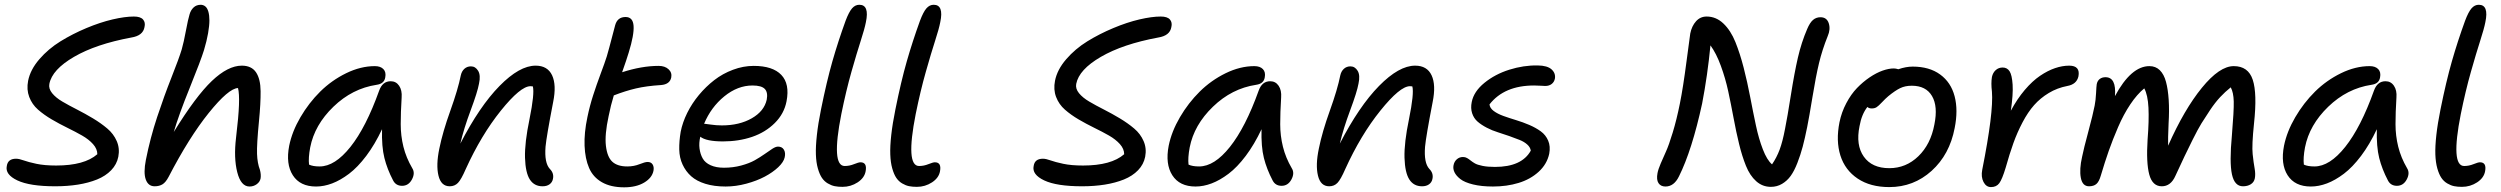

<svg xmlns="http://www.w3.org/2000/svg" viewBox="-20 -780 10590 813"><path d="M213.9 8.8Q106 8.8 53.5 -16.1Q1 -41 8.8 -77.1Q13.2 -107.9 47.9 -107.9Q61 -107.9 80.3 -100.8Q99.6 -93.8 134 -86.4Q168.5 -79.1 217.8 -79.1Q337.4 -79.1 392.1 -127Q392.1 -149.4 374 -169.7Q356 -189.9 327.6 -206.1Q299.3 -222.2 265.4 -238.8Q231.4 -255.4 199 -274.4Q166.5 -293.5 141.1 -315.7Q115.7 -337.9 103.8 -369.4Q91.8 -400.9 99.1 -438Q108.4 -484.9 146.5 -529.1Q184.6 -573.2 236.1 -605Q287.6 -636.7 345.9 -661.1Q404.3 -685.5 456.8 -697.8Q509.3 -710 546.9 -710Q574.7 -710 585.7 -697.5Q596.7 -685.1 591.8 -665Q585.4 -628.9 536.1 -621.1Q386.2 -593.3 293.5 -539.3Q200.7 -485.4 189 -424.8Q185.1 -404.8 200.7 -385.5Q216.3 -366.2 244.1 -349.9Q272 -333.5 306.2 -316.2Q340.3 -298.8 374 -278.6Q407.7 -258.3 434.3 -235.8Q460.9 -213.4 474.4 -182.4Q487.8 -151.4 481 -116.2Q474.6 -84 450.9 -59.3Q427.2 -34.7 390.9 -20Q354.5 -5.4 310.1 1.7Q265.6 8.8 213.9 8.8Z M634.8 8.8Q607.9 8.8 597.4 -19.5Q586.9 -47.9 597.7 -103Q616.2 -196.3 645.5 -284.7Q674.8 -373 706.3 -452.6Q737.8 -532.2 749.5 -570.8Q758.3 -601.6 767.3 -650.4Q776.4 -699.2 782.7 -719.2Q787.6 -736.8 799.6 -748.3Q811.5 -759.8 830.6 -759.8Q841.8 -759.3 849.9 -752.4Q857.9 -745.6 862.3 -730.5Q866.7 -715.3 866.7 -693.4Q866.7 -671.4 861.1 -639.2Q855.5 -606.9 843.8 -567.9Q830.6 -524.9 783.7 -408.9Q736.8 -293 715.8 -221.2Q809.1 -372.6 877.2 -437.3Q945.3 -502 1003.9 -502Q1044.9 -502 1064 -473.9Q1083 -445.8 1083.5 -394Q1084 -342.3 1076.7 -268.1Q1066.9 -167.5 1068.4 -128.2Q1069.8 -88.9 1080.6 -61Q1085.9 -41 1083.5 -24.9Q1080.6 -9.8 1067.1 0Q1053.7 9.8 1036.6 9.8Q1000 9.8 984.6 -50.8Q969.2 -111.3 979.5 -196.8Q990.2 -286.1 991.9 -335.4Q993.7 -384.8 987.8 -407.2Q947.8 -405.8 864 -301.8Q780.3 -197.8 693.8 -30.8Q681.6 -7.8 668 0.5Q654.3 8.8 634.8 8.8Z M1318.4 9.8Q1250.5 9.8 1220 -37.8Q1189.5 -85.4 1204.6 -163.1Q1216.8 -223.1 1252.2 -283.7Q1287.6 -344.2 1335.9 -392.1Q1384.3 -439.9 1445.8 -470Q1507.3 -500 1567.4 -500Q1591.3 -500 1603.5 -487.3Q1615.7 -474.6 1611.3 -452.1Q1606.9 -425.3 1574.7 -420.9Q1471.7 -405.3 1391.8 -328.1Q1312 -251 1293.5 -155.8Q1285.2 -111.3 1288.6 -83Q1304.7 -75.2 1333.5 -75.2Q1397.9 -75.2 1463.9 -158Q1529.8 -240.7 1585.4 -396Q1599.6 -436 1634.3 -436Q1657.2 -436 1670.2 -416.7Q1683.1 -397.5 1680.7 -367.2Q1676.8 -303.2 1676.8 -254.2Q1676.8 -205.1 1688.2 -158.7Q1699.7 -112.3 1725.6 -67.9Q1738.8 -47.4 1724.4 -20.3Q1710 6.8 1682.6 6.8Q1656.2 6.8 1644.5 -16.1Q1619.6 -63.5 1607.7 -111.1Q1595.7 -158.7 1597.7 -232.9Q1567.4 -168.5 1531 -120.1Q1494.6 -71.8 1458 -44.2Q1421.4 -16.6 1386.5 -3.4Q1351.6 9.8 1318.4 9.8Z M2277.3 8.8Q2242.2 8.8 2223.6 -19.8Q2205.1 -48.3 2203.1 -111.8Q2201.2 -175.3 2222.2 -275.9Q2244.1 -384.3 2236.3 -414.1Q2234.9 -414.1 2231.4 -414.6Q2228 -415 2226.1 -415Q2184.1 -415 2100.8 -311.5Q2017.6 -208 1952.1 -64Q1933.1 -20 1919.2 -5.6Q1905.3 8.8 1884.3 8.8Q1847.7 8.8 1836.7 -36.1Q1825.7 -81.1 1840.3 -150.9Q1854.5 -221.2 1887 -311.5Q1919.4 -401.9 1931.2 -460.9Q1935.1 -478.5 1946.5 -488.8Q1958 -499 1974.1 -499Q1993.2 -499 2004.6 -480.2Q2016.1 -461.4 2008.3 -425.8Q2002 -390.6 1972.9 -312.7Q1943.8 -234.9 1929.2 -171.9Q2010.7 -330.1 2095.2 -416Q2179.7 -502 2248 -502Q2298.8 -502 2317.9 -460.9Q2336.9 -419.9 2322.3 -348.1Q2293.9 -201.2 2290 -158.7Q2284.7 -90.3 2308.1 -64.9Q2326.7 -46.4 2321.3 -22Q2318.4 -7.8 2306.9 0.5Q2295.4 8.8 2277.3 8.8Z M2623 13.2Q2566.4 13.2 2528.8 -8.3Q2491.2 -29.8 2474.4 -68.8Q2457.5 -107.9 2455.3 -162.6Q2453.1 -217.3 2467.3 -284.2Q2477.1 -331.5 2491.5 -376.2Q2505.9 -420.9 2523.4 -467.8Q2541 -514.6 2549.3 -541Q2560.1 -578.1 2571 -620.8Q2582 -663.6 2585 -673.8Q2594.7 -708 2628.9 -708Q2660.2 -708 2662.8 -670.4Q2665.5 -632.8 2642.1 -557.1Q2633.3 -527.8 2614.3 -474.1Q2697.3 -501 2769 -501Q2795.4 -501 2810.8 -486.8Q2826.2 -472.7 2822.3 -452.1Q2816.4 -422.9 2779.3 -419.9Q2717.3 -416 2672.6 -405.5Q2627.9 -395 2579.1 -376Q2566.4 -335 2557.1 -288.1Q2540 -209.5 2545.7 -162.1Q2551.3 -114.7 2573 -95Q2594.7 -75.2 2636.2 -75.2Q2664.1 -75.2 2687.7 -84.7Q2711.4 -94.2 2722.2 -94.2Q2736.8 -94.2 2743.4 -83.7Q2750 -73.2 2747.1 -57.1Q2741.2 -26.9 2707.5 -6.8Q2673.8 13.2 2623 13.2Z M3052.7 9.8Q3003.9 9.8 2966.8 -1.7Q2929.7 -13.2 2906.7 -33.7Q2883.8 -54.2 2870.4 -83Q2856.9 -111.8 2856.2 -147Q2855.5 -182.1 2862.3 -222.2Q2870.1 -261.7 2889.9 -301.8Q2909.7 -341.8 2939.2 -377.4Q2968.8 -413.1 3004.4 -440.7Q3040 -468.3 3083.7 -484.6Q3127.4 -501 3171.4 -501Q3252 -501 3288.3 -462.9Q3324.7 -424.8 3310.5 -351.1Q3300.3 -298.3 3260.7 -259Q3221.2 -219.7 3164.6 -200.4Q3107.9 -181.2 3041.5 -181.2Q2970.2 -181.2 2945.3 -201.2Q2939 -174.8 2942.1 -150.9Q2945.3 -127 2955.6 -108.9Q2965.8 -90.8 2989 -80.3Q3012.2 -69.8 3045.4 -69.8Q3084 -69.8 3118.4 -79.1Q3152.8 -88.4 3175.8 -101.3Q3198.7 -114.3 3217.3 -127.4Q3235.8 -140.6 3250.2 -149.9Q3264.6 -159.2 3274.4 -159.2Q3291.5 -159.2 3299.3 -146.2Q3307.1 -133.3 3302.7 -113.8Q3298.3 -93.8 3275.4 -72Q3252.4 -50.3 3218.5 -32.2Q3184.6 -14.2 3140.1 -2.2Q3095.7 9.8 3052.7 9.8ZM2963.4 -255.9Q2967.8 -255.9 2990.2 -252.4Q3012.7 -249 3036.6 -249Q3110.8 -249 3163.3 -279.1Q3215.8 -309.1 3226.6 -357.9Q3232.4 -388.7 3218.5 -403.3Q3204.6 -418 3166.5 -418Q3103.5 -418 3047.1 -372.1Q2990.7 -326.2 2961.4 -255.9Z M3547.4 11.2Q3528.8 11.2 3514.4 8.3Q3500 5.4 3485.1 -3.4Q3470.2 -12.2 3460.2 -27.1Q3450.2 -42 3443.1 -66.9Q3436 -91.8 3434.8 -125.7Q3433.6 -159.7 3439 -208.3Q3444.3 -256.8 3456.5 -316.9Q3480.5 -435.5 3504.6 -520Q3528.8 -604.5 3560.5 -691.9Q3574.7 -729.5 3587.9 -744.6Q3601.1 -759.8 3618.7 -759.8Q3662.1 -759.8 3646.5 -686Q3641.1 -658.2 3624.8 -607.7Q3608.4 -557.1 3585.4 -476.3Q3562.5 -395.5 3542.5 -296.9Q3499 -77.1 3556.6 -77.1Q3577.1 -77.1 3596.4 -85Q3615.7 -92.8 3623.5 -92.8Q3652.3 -92.8 3645.5 -55.2Q3640.6 -26.9 3611.6 -7.8Q3582.5 11.2 3547.4 11.2Z M3862.3 11.2Q3843.8 11.2 3829.3 8.3Q3814.9 5.4 3800 -3.4Q3785.2 -12.2 3775.1 -27.1Q3765.1 -42 3758.1 -66.9Q3751 -91.8 3749.8 -125.7Q3748.5 -159.7 3753.9 -208.3Q3759.3 -256.8 3771.5 -316.9Q3795.4 -435.5 3819.6 -520Q3843.8 -604.5 3875.5 -691.9Q3889.6 -729.5 3902.8 -744.6Q3916 -759.8 3933.6 -759.8Q3977.1 -759.8 3961.4 -686Q3956.1 -658.2 3939.7 -607.7Q3923.3 -557.1 3900.4 -476.3Q3877.4 -395.5 3857.4 -296.9Q3814 -77.1 3871.6 -77.1Q3892.1 -77.1 3911.4 -85Q3930.7 -92.8 3938.5 -92.8Q3967.3 -92.8 3960.4 -55.2Q3955.6 -26.9 3926.5 -7.8Q3897.5 11.2 3862.3 11.2Z M4562 8.8Q4454.1 8.8 4401.6 -16.1Q4349.1 -41 4356.9 -77.1Q4361.3 -107.9 4396 -107.9Q4409.2 -107.9 4428.5 -100.8Q4447.8 -93.8 4482.2 -86.4Q4516.6 -79.1 4565.9 -79.1Q4685.5 -79.1 4740.2 -127Q4740.2 -149.4 4722.2 -169.7Q4704.1 -189.9 4675.8 -206.1Q4647.5 -222.2 4613.5 -238.8Q4579.6 -255.4 4547.1 -274.4Q4514.6 -293.5 4489.3 -315.7Q4463.9 -337.9 4451.9 -369.4Q4439.9 -400.9 4447.3 -438Q4456.5 -484.9 4494.6 -529.1Q4532.7 -573.2 4584.2 -605Q4635.7 -636.7 4694.1 -661.1Q4752.4 -685.5 4804.9 -697.8Q4857.4 -710 4895 -710Q4922.9 -710 4933.8 -697.5Q4944.8 -685.1 4939.9 -665Q4933.6 -628.9 4884.3 -621.1Q4734.4 -593.3 4641.6 -539.3Q4548.8 -485.4 4537.1 -424.8Q4533.2 -404.8 4548.8 -385.5Q4564.5 -366.2 4592.3 -349.9Q4620.1 -333.5 4654.3 -316.2Q4688.5 -298.8 4722.2 -278.6Q4755.9 -258.3 4782.5 -235.8Q4809.1 -213.4 4822.5 -182.4Q4835.9 -151.4 4829.1 -116.2Q4822.8 -84 4799.1 -59.3Q4775.4 -34.7 4739 -20Q4702.6 -5.4 4658.2 1.7Q4613.8 8.8 4562 8.8Z M5042.5 9.8Q4974.6 9.8 4944.1 -37.8Q4913.6 -85.4 4928.7 -163.1Q4940.9 -223.1 4976.3 -283.7Q5011.7 -344.2 5060.1 -392.1Q5108.4 -439.9 5169.9 -470Q5231.4 -500 5291.5 -500Q5315.4 -500 5327.6 -487.3Q5339.8 -474.6 5335.4 -452.1Q5331.1 -425.3 5298.8 -420.9Q5195.8 -405.3 5116 -328.1Q5036.1 -251 5017.6 -155.8Q5009.3 -111.3 5012.7 -83Q5028.8 -75.2 5057.6 -75.2Q5122.1 -75.2 5188 -158Q5253.9 -240.7 5309.6 -396Q5323.7 -436 5358.4 -436Q5381.3 -436 5394.3 -416.7Q5407.2 -397.5 5404.8 -367.2Q5400.9 -303.2 5400.9 -254.2Q5400.9 -205.1 5412.4 -158.7Q5423.8 -112.3 5449.7 -67.9Q5462.9 -47.4 5448.5 -20.3Q5434.1 6.8 5406.7 6.8Q5380.4 6.8 5368.7 -16.1Q5343.8 -63.5 5331.8 -111.1Q5319.8 -158.7 5321.8 -232.9Q5291.5 -168.5 5255.1 -120.1Q5218.8 -71.8 5182.1 -44.2Q5145.5 -16.6 5110.6 -3.4Q5075.7 9.8 5042.5 9.8Z M6001.5 8.8Q5966.3 8.8 5947.8 -19.8Q5929.2 -48.3 5927.2 -111.8Q5925.3 -175.3 5946.3 -275.9Q5968.3 -384.3 5960.4 -414.1Q5959 -414.1 5955.6 -414.6Q5952.1 -415 5950.2 -415Q5908.2 -415 5825 -311.5Q5741.7 -208 5676.3 -64Q5657.2 -20 5643.3 -5.6Q5629.4 8.8 5608.4 8.8Q5571.8 8.8 5560.8 -36.1Q5549.8 -81.1 5564.5 -150.9Q5578.6 -221.2 5611.1 -311.5Q5643.6 -401.9 5655.3 -460.9Q5659.2 -478.5 5670.7 -488.8Q5682.1 -499 5698.2 -499Q5717.3 -499 5728.8 -480.2Q5740.2 -461.4 5732.4 -425.8Q5726.1 -390.6 5697 -312.7Q5668 -234.9 5653.3 -171.9Q5734.9 -330.1 5819.3 -416Q5903.8 -502 5972.2 -502Q6022.9 -502 6042 -460.9Q6061 -419.9 6046.4 -348.1Q6018.1 -201.2 6014.2 -158.7Q6008.8 -90.3 6032.2 -64.9Q6050.8 -46.4 6045.4 -22Q6042.5 -7.8 6031 0.5Q6019.5 8.8 6001.5 8.8Z M6301.8 9.8Q6252.9 9.8 6217.3 1Q6181.6 -7.8 6163.8 -21.7Q6146 -35.6 6138.9 -50.5Q6131.8 -65.4 6134.8 -80.1Q6137.7 -95.7 6148.7 -105.5Q6159.7 -115.2 6174.8 -115.2Q6184.6 -115.2 6192.1 -110.8Q6199.7 -106.4 6207.3 -100.3Q6214.8 -94.2 6225.3 -88.1Q6235.8 -82 6257.6 -77.6Q6279.3 -73.2 6310.1 -73.2Q6423.8 -73.2 6461.9 -142.1Q6460 -156.2 6447 -168Q6434.1 -179.7 6414.6 -187.5Q6395 -195.3 6370.8 -203.9Q6346.7 -212.4 6322.3 -220Q6297.9 -227.5 6275.4 -239.3Q6252.9 -251 6236.8 -264.9Q6220.7 -278.8 6213.6 -300.3Q6206.5 -321.8 6211.9 -348.1Q6220.7 -392.6 6265.6 -429.2Q6310.5 -465.8 6371.1 -484.9Q6431.6 -503.9 6491.2 -502.9Q6532.2 -502.4 6550 -486.1Q6567.9 -469.7 6564 -446.8Q6561 -432.6 6550.3 -424.3Q6539.6 -416 6522.9 -416Q6518.6 -416 6503.9 -417Q6489.3 -418 6476.1 -418Q6349.6 -418 6287.1 -337.9Q6288.6 -322.3 6304.9 -310.1Q6321.3 -297.9 6345.7 -289.1Q6370.1 -280.3 6399.2 -271.5Q6428.2 -262.7 6455.6 -251Q6482.9 -239.3 6504.2 -223.9Q6525.4 -208.5 6535.6 -184.3Q6545.9 -160.2 6540 -128.9Q6530.3 -84.5 6495.1 -52.5Q6460 -20.5 6410.2 -5.4Q6360.4 9.8 6301.8 9.8Z M7032.2 9.8Q7012.2 9.8 7002.7 -4.6Q6993.2 -19 6998.5 -46.9Q7001.5 -63 7012 -87.6Q7022.5 -112.3 7034.4 -138.4Q7046.4 -164.6 7063 -219Q7079.6 -273.4 7093.3 -341.8Q7106.9 -409.2 7121.3 -519.8Q7135.7 -630.4 7137.2 -638.2Q7143.6 -669.9 7161.6 -689.9Q7179.7 -710 7206.5 -710Q7246.6 -710 7277.6 -680.4Q7308.6 -650.9 7328.4 -601.8Q7348.1 -552.7 7363.5 -492.7Q7378.9 -432.6 7391.1 -368.7Q7403.3 -304.7 7415.3 -248.5Q7427.2 -192.4 7444.6 -147.5Q7461.9 -102.5 7483.4 -84Q7502.9 -112.3 7515.6 -146.2Q7528.3 -180.2 7538.6 -234.9Q7548.3 -282.7 7563.2 -377.2Q7578.1 -471.7 7593 -536.1Q7607.9 -600.6 7632.3 -657.2Q7643.6 -684.1 7657 -695.6Q7670.4 -707 7688.5 -707Q7715.3 -707 7723.6 -681.6Q7731.9 -656.2 7719.2 -627Q7695.8 -568.8 7682.4 -512.7Q7668.9 -456.5 7654.8 -369.9Q7640.6 -283.2 7632.3 -242.2Q7622.6 -193.8 7613.3 -158.9Q7604 -124 7590.8 -90.1Q7577.6 -56.2 7562.5 -35.2Q7547.4 -14.2 7525.9 -1.5Q7504.4 11.2 7478.5 11.2Q7442.9 11.2 7416.3 -12.7Q7389.6 -36.6 7373 -77.9Q7356.4 -119.1 7344 -170.2Q7331.5 -221.2 7320.6 -280.3Q7309.6 -339.4 7297.9 -393.8Q7286.1 -448.2 7266.8 -501Q7247.6 -553.7 7222.7 -587.9Q7210.4 -460.9 7187.5 -341.8Q7144.5 -143.6 7089.4 -33.2Q7068.4 9.8 7032.2 9.8Z M7980 12.2Q7899.9 12.2 7846.2 -23.7Q7792.5 -59.6 7772.9 -121.6Q7753.4 -183.6 7769 -262.2Q7777.8 -305.2 7797.9 -343Q7817.9 -380.9 7843 -407Q7868.2 -433.1 7896.7 -452.4Q7925.3 -471.7 7951.7 -481Q7978 -490.2 7999 -490.2Q8007.8 -490.2 8018.1 -486.8Q8050.8 -498 8079.1 -498Q8149.4 -498 8195.3 -464.6Q8241.2 -431.2 8256.6 -372.3Q8272 -313.5 8256.8 -237.8Q8235.4 -125.5 8159.2 -56.6Q8083 12.2 7980 12.2ZM7854 -246.1Q7837.4 -165.5 7872.1 -116.7Q7906.7 -67.9 7980 -67.9Q8050.8 -67.9 8103 -118.4Q8155.3 -168.9 8170.9 -252.9Q8186.5 -329.6 8160.9 -373.3Q8135.3 -417 8075.2 -417Q8046.9 -417 8025.9 -406.7Q8004.9 -396.5 7976.1 -373Q7963.4 -362.3 7949 -346.9Q7934.6 -331.5 7926.3 -326.2Q7918 -320.8 7905.8 -320.8Q7893.6 -320.8 7887.2 -327.1Q7862.8 -295.9 7854 -246.1Z M8410.6 12.2Q8390.1 12.2 8378.9 -9.5Q8367.7 -31.2 8373.5 -61Q8421.9 -304.2 8414.6 -392.1Q8410.2 -427.7 8414.6 -454.1Q8418.5 -472.2 8430.7 -483.2Q8442.9 -494.1 8460 -494.1Q8479 -494.1 8489.3 -478.3Q8499.5 -462.4 8502.2 -421.6Q8504.9 -380.9 8494.6 -311Q8521.5 -361.3 8553.7 -399.2Q8585.9 -437 8618.4 -459Q8650.9 -481 8681.9 -491.5Q8712.9 -502 8741.7 -502Q8789.6 -502 8780.8 -456.1Q8772.9 -422.9 8733.9 -416Q8690.9 -407.7 8655.3 -386.2Q8619.6 -364.7 8593.3 -335Q8566.9 -305.2 8544.2 -262Q8521.5 -218.8 8505.4 -173.8Q8489.3 -128.9 8472.7 -69.8Q8458 -21 8445.8 -4.4Q8433.6 12.2 8410.6 12.2Z M8825.7 8.8Q8797.9 8.8 8791 -27.1Q8784.2 -63 8796.4 -116.2Q8803.2 -150.4 8822.8 -222.9Q8842.3 -295.4 8849.6 -333Q8854 -355.5 8855.5 -385.3Q8856.9 -415 8858.4 -423.8Q8861.3 -438 8871.1 -445.6Q8880.9 -453.1 8895.5 -453.1Q8941.9 -453.1 8935.5 -373Q9003.9 -500 9081.5 -500Q9107.9 -500 9125.5 -482.7Q9143.1 -465.3 9151.6 -433.6Q9160.2 -401.9 9163.1 -356.9Q9166 -312 9162.6 -256.8Q9159.7 -190.9 9160.6 -163.1Q9229 -316.9 9303.7 -408.4Q9378.4 -500 9438.5 -500Q9500 -500 9519 -442.1Q9538.1 -384.3 9524.4 -257.8Q9514.6 -164.1 9518.6 -127.4Q9522.5 -90.8 9526.9 -66.9Q9531.2 -43 9527.8 -24.9Q9524.4 -8.3 9510.7 0.2Q9497.1 8.8 9477.5 8.8Q9441.9 8.8 9430.9 -41.7Q9419.9 -92.3 9430.7 -207Q9439.5 -312 9438.5 -350.3Q9437.5 -388.7 9425.8 -410.2Q9401.9 -391.1 9380.9 -368.7Q9359.9 -346.2 9338.1 -313.7Q9316.4 -281.2 9301.8 -257.6Q9287.1 -233.9 9263.9 -187.3Q9240.7 -140.6 9229.5 -116.9Q9218.3 -93.3 9191.4 -35.2Q9171.9 8.8 9133.8 8.8Q9094.2 8.8 9080.8 -41Q9067.4 -90.8 9073.7 -189Q9080.1 -270 9077.4 -324Q9074.7 -377.9 9059.6 -405.8Q9028.8 -380.4 9000.5 -338.1Q8972.2 -295.9 8949 -242.2Q8925.8 -188.5 8909.2 -141.1Q8892.6 -93.8 8875.5 -36.1Q8868.2 -10.7 8856.9 -1Q8845.7 8.8 8825.7 8.8Z M9765.1 9.8Q9697.3 9.8 9666.7 -37.8Q9636.2 -85.4 9651.4 -163.1Q9663.6 -223.1 9699 -283.7Q9734.4 -344.2 9782.7 -392.1Q9831.1 -439.9 9892.6 -470Q9954.1 -500 10014.2 -500Q10038.1 -500 10050.3 -487.3Q10062.5 -474.6 10058.1 -452.1Q10053.7 -425.3 10021.5 -420.9Q9918.5 -405.3 9838.6 -328.1Q9758.8 -251 9740.2 -155.8Q9731.9 -111.3 9735.4 -83Q9751.5 -75.2 9780.3 -75.2Q9844.7 -75.2 9910.6 -158Q9976.6 -240.7 10032.2 -396Q10046.4 -436 10081.1 -436Q10104 -436 10116.9 -416.7Q10129.9 -397.5 10127.4 -367.2Q10123.5 -303.2 10123.5 -254.2Q10123.5 -205.1 10135 -158.7Q10146.5 -112.3 10172.4 -67.9Q10185.5 -47.4 10171.1 -20.3Q10156.7 6.8 10129.4 6.8Q10103 6.8 10091.3 -16.1Q10066.4 -63.5 10054.4 -111.1Q10042.5 -158.7 10044.4 -232.9Q10014.2 -168.5 9977.8 -120.1Q9941.4 -71.8 9904.8 -44.2Q9868.2 -16.6 9833.3 -3.4Q9798.3 9.8 9765.1 9.8Z M10404.8 11.2Q10386.2 11.2 10371.8 8.3Q10357.4 5.4 10342.5 -3.4Q10327.6 -12.2 10317.6 -27.1Q10307.6 -42 10300.5 -66.9Q10293.5 -91.8 10292.2 -125.7Q10291 -159.7 10296.4 -208.3Q10301.8 -256.8 10314 -316.9Q10337.9 -435.5 10362.1 -520Q10386.2 -604.5 10418 -691.9Q10432.1 -729.5 10445.3 -744.6Q10458.5 -759.8 10476.1 -759.8Q10519.5 -759.8 10503.9 -686Q10498.5 -658.2 10482.2 -607.7Q10465.8 -557.1 10442.9 -476.3Q10419.9 -395.5 10399.9 -296.9Q10356.4 -77.1 10414.1 -77.1Q10434.6 -77.1 10453.9 -85Q10473.1 -92.8 10481 -92.8Q10509.8 -92.8 10502.9 -55.2Q10498 -26.9 10469 -7.8Q10439.9 11.2 10404.8 11.2Z"/></svg>

Font: Shantell Sans Normal
Style: Italic
Weight: 400
Italic angle: -11.31°
Designer: Stephen Nixon, Anya Danilova, Shantell Martin
Foundry: Arrow Type
Version: Version 1.006;[559af2be0]